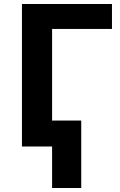

<svg xmlns="http://www.w3.org/2000/svg" viewBox="-20 -734 601 962"><path d="M541 -714V-589H241V-130H387V208H241V0H90V-714Z"/></svg>

Font: Noto IKEA Arabic
Style: Bold
Weight: 700
Designer: Monotype Design Team
Foundry: Monotype Imaging Inc.
Version: Version 1.200